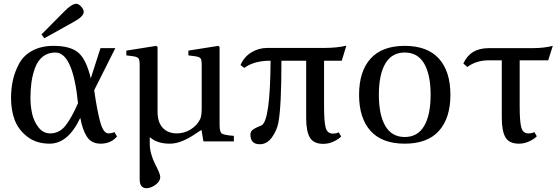

<svg xmlns="http://www.w3.org/2000/svg" viewBox="-20 -743 2945 1009"><path d="M475 -269Q490 -163 506.5 -102.5Q523 -42 550 -42Q569 -42 581 -49L595 -26Q563 12 509 12Q460 12 436.5 -25Q413 -62 402 -124Q338 12 241 12Q170 12 122.5 -25.5Q75 -63 56.5 -114.5Q38 -166 38 -227Q38 -278 48 -322.5Q58 -367 81 -409.5Q104 -452 150.5 -477Q197 -502 262 -502Q350 -502 392 -466Q434 -430 457 -331L508 -490H586ZM390 -201Q363 -467 271 -467Q232 -467 205 -445.5Q178 -424 164.5 -387Q151 -350 145.5 -312Q140 -274 140 -229Q140 -185 149 -145Q158 -105 182.5 -73.5Q207 -42 244 -42Q292 -42 324 -82.5Q356 -123 390 -201ZM198 -562 317 -682Q357 -723 381 -723Q393 -723 406.5 -708.5Q420 -694 420 -680Q420 -656 364 -626L213 -542Z M644 -452V-477L801 -502L808 -496V-156Q808 -100 835.5 -71Q863 -42 909 -42Q948 -42 981.5 -62.5Q1015 -83 1032 -117Q1040 -133 1040 -177V-402Q1040 -428 1034 -436Q1028 -444 1008 -447L970 -452V-477L1127 -502L1134 -496V-87Q1134 -50 1145.5 -41.5Q1157 -33 1209 -29V0H1049L1039 -60Q1034 -58 1003 -37Q972 -16 938.5 -2Q905 12 872 12Q806 12 769 -21H767V12Q767 63 796 121Q821 169 822 185Q823 209 798 227.5Q773 246 750 246Q714 246 714 199V-402Q714 -428 708 -436Q702 -444 682 -447Z M1383 -491H1678Q1752 -491 1800 -503L1776 -424H1683V-185Q1683 -103 1691.5 -72Q1700 -41 1729 -41Q1749 -41 1760 -48L1773 -26Q1763 -14 1736 -0.5Q1709 13 1679 13Q1628 13 1608.5 -20Q1589 -53 1589 -123V-424H1459Q1459 -183 1443 -99Q1435 -57 1409 -21Q1383 15 1345 15Q1296 15 1296 -36Q1296 -44 1299.5 -51Q1303 -58 1311 -63Q1319 -68 1324.5 -71Q1330 -74 1341 -78.5Q1352 -83 1354 -84Q1400 -106 1402 -424Q1314 -424 1264 -386L1244 -401Q1263 -445 1301.5 -468Q1340 -491 1383 -491Z M1927.5 -55Q1867 -122 1867 -245Q1867 -368 1927.5 -435Q1988 -502 2107 -502Q2226 -502 2286.5 -435Q2347 -368 2347 -245Q2347 -122 2286.5 -55Q2226 12 2107 12Q1988 12 1927.5 -55ZM2005 -409Q1971 -351 1971 -245Q1971 -139 2005 -81Q2039 -23 2107 -23Q2175 -23 2209 -81Q2243 -139 2243 -245Q2243 -351 2209 -409Q2175 -467 2107 -467Q2039 -467 2005 -409Z M2548 -426Q2483 -426 2436 -391L2415 -409Q2451 -490 2548 -490H2777Q2839 -490 2885 -502L2861 -426H2711V-186Q2711 -104 2719.5 -73Q2728 -42 2757 -42Q2777 -42 2788 -49L2801 -27Q2791 -15 2764 -1.5Q2737 12 2707 12Q2656 12 2636.5 -21Q2617 -54 2617 -124V-426Z"/></svg>

Font: Linguistics Pro
Style: Regular
Weight: 400
Designer: Stefan Peev, Context Ltd
Foundry: Stefan Peev, Context Ltd
Version: Version 001.000